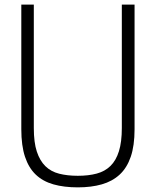

<svg xmlns="http://www.w3.org/2000/svg" viewBox="-20 -800 673 829"><path d="M316 9Q256 9 210.5 -4Q165 -17 134.5 -46Q104 -75 88 -123Q72 -171 72 -242V-780H126V-247Q126 -185 139 -145.5Q152 -106 176 -82.5Q200 -59 235.5 -50Q271 -41 316 -41Q362 -41 397.5 -50.5Q433 -60 457 -83.5Q481 -107 493.5 -147Q506 -187 506 -247V-780H561V-242Q561 -171 544.5 -123Q528 -75 496.5 -46Q465 -17 419.5 -4Q374 9 316 9Z"/></svg>

Font: Tanohe Sans Light
Style: Regular
Weight: 300
Designer: Village Type and Design LLC & Cristiano Sobral
Foundry: Cooper Hewitt Smithsonian Design Museum
Version: Version 1.00;September 29, 2021;FontCreator 13.0.0.2655 64-b